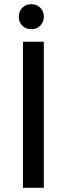

<svg xmlns="http://www.w3.org/2000/svg" viewBox="-20 -900 300 920"><path d="M173 -777Q156 -760 130 -760Q104 -760 87 -777Q70 -794 70 -820Q70 -846 87 -863Q104 -880 130 -880Q156 -880 173 -863Q190 -846 190 -820Q190 -794 173 -777ZM90 0V-700H190V0Z"/></svg>

Font: Scada
Style: Regular
Weight: 400
Designer: Jovanny Lemonad
Foundry: Jovanny Lemonad
Version: Version 4.100;PS 004.100;hotconv 1.0.88;makeotf.lib2.5.64775